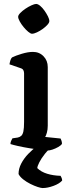

<svg xmlns="http://www.w3.org/2000/svg" viewBox="-20 -763 357 973"><path d="M219 0Q210 0 184.5 -3.5Q159 -7 128.5 -12Q98 -17 71.5 -23Q45 -29 33 -33Q33 -41 36.5 -49Q40 -57 43 -62L70 -66Q80 -68 87.5 -74.5Q95 -81 98.5 -97Q102 -113 102 -146V-391Q102 -400 98.5 -407Q95 -414 86 -417L28 -437Q30 -449 33 -458Q36 -467 41 -472Q59 -481 90.5 -490.5Q122 -500 147 -500Q179 -500 200.5 -478Q222 -456 222 -423V-126Q222 -106 217.5 -90.5Q213 -75 209 -69L287 -61Q289 -57 291.5 -50Q294 -43 294 -34Q289 -26 275 -18Q261 -10 246 -5Q231 0 219 0ZM142 -592Q135 -592 123 -602Q111 -612 99.5 -626Q88 -640 80 -654.5Q72 -669 72 -678Q72 -686 82.5 -697Q93 -708 108.5 -718.5Q124 -729 139.5 -736Q155 -743 163 -743Q172 -743 183.5 -733.5Q195 -724 205.5 -709Q216 -694 223 -680Q230 -666 230 -656Q230 -648 220 -637Q210 -626 196 -616Q182 -606 167 -599Q152 -592 142 -592ZM196 190Q188 190 171 184.5Q154 179 134 169Q114 159 97.5 146Q81 133 74 119Q74 92 87.5 66Q101 40 123 17Q145 -6 170 -24L254 -26Q227 -8 208 16Q189 40 179 60Q169 80 169 89Q188 108 219 117.5Q250 127 287 128Q289 131 292 138Q295 145 295 152Q281 168 251 179Q221 190 196 190Z"/></svg>

Font: Texturina 12pt SemiBold
Style: Regular
Weight: 600
Designer: Guillermo Torres Carreño
Foundry: Omnibus-Type
Version: Version 1.002